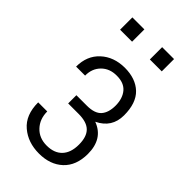

<svg xmlns="http://www.w3.org/2000/svg" viewBox="-226 -786 862 862"><g transform="rotate(45 205.0 -355.5)"><path d="M363.8 -145Q363.3 -71.3 320.3 -31.2Q277.3 8.8 207 8.8Q136.7 8.8 89.8 -31.2Q42 -71.3 42 -151.4H99.6Q99.6 -103.5 128.9 -72.3Q158.2 -41 206.1 -41Q253.9 -41 279.8 -68.4Q305.7 -95.7 305.7 -146.5Q305.7 -196.3 282.2 -219.7Q258.8 -243.2 207 -243.2H140.6V-295.4H207Q256.3 -295.4 277.3 -318.8Q298.3 -342.3 298.3 -387.2Q297.9 -432.1 275.4 -459Q252.9 -485.8 207.5 -485.8Q162.1 -486.3 133.8 -458Q105.5 -429.7 106 -385.3H48.8Q48.8 -454.1 93.3 -495.1Q137.7 -536.1 207 -536.6Q276.4 -536.6 316.4 -498.5Q356 -460.4 356 -382.8Q356 -305.2 284.7 -271Q363.8 -241.7 363.8 -145ZM147.5 -642.1H71.3V-720.2H147.5ZM335.9 -642.1H260.3V-720.2H335.9Z"/></g></svg>

Font: RobotoCondensed-Light
Style: Light
Weight: 300
Designer: Google
Version: Version 1.200311; 2013